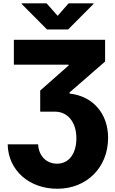

<svg xmlns="http://www.w3.org/2000/svg" viewBox="-20 -952 709 1182"><path d="M214.8 -63.5H27.3C30.3 95.7 158.2 210 333 210C514.6 210 645.5 78.1 645.5 -103.5C645.5 -252.9 551.8 -360.4 408.2 -376V-382.8L627 -573.2V-707H65.4V-553.7H402.3V-548.8L227.5 -394.5V-264.6H318.4C394.5 -264.6 450.2 -203.1 450.2 -100.6C450.2 -9.8 407.2 55.7 331.1 55.7C265.6 55.7 217.8 7.8 214.8 -63.5ZM266.6 -931.6H113.3V-927.7L269.5 -770.5H399.4L555.7 -927.7V-931.6H402.3L335 -854.5Z"/></svg>

Font: Pretendard Black
Style: Regular
Weight: 900
Designer: Base glyphs from Inter by Rasmus Andersson; Hangeul glyphs from Noto Sans CJK(Source Han Sans) by Jang Soo-young and Kan
Foundry: Kil Hyung-jin
Version: Version 1.309;Glyphs 3.2 (3225)